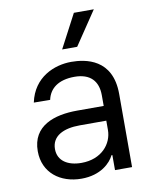

<svg xmlns="http://www.w3.org/2000/svg" viewBox="-88 -850 740 929"><g transform="rotate(-10 282.0 -385.5)"><path d="M237.2 12.8C332.4 12.8 382.1 -38.4 399.1 -73.9H403.4V0H487.2V-359.4C487.2 -532.7 355.1 -552.6 285.5 -552.6C203.1 -552.6 98.7 -511.4 73.2 -389.9L153.4 -389.2C164.8 -443.2 208.5 -478.7 288.4 -478.7C365.4 -478.7 403.4 -437.9 403.4 -367.9V-315.3H273.4C160.5 -315.3 51.1 -279.8 51.1 -154.8C51.1 -48.3 133.5 12.8 237.2 12.8ZM134.9 -150.6C134.9 -214.5 192.5 -242.9 272.7 -242.9H403.4V-197.4C403.4 -129.3 349.4 -62.5 250 -62.5C183.2 -62.5 134.9 -92.3 134.9 -150.6ZM252.8 -619.3H326.7L437.5 -784.1H339.5Z"/></g></svg>

Font: Margiela Sans
Style: Regular
Weight: 400
Designer: Stefan Endress, Andreas Faust
Version: Version 1.100;FEAKit 1.0